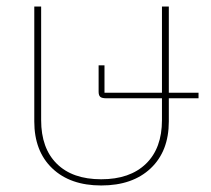

<svg xmlns="http://www.w3.org/2000/svg" viewBox="-20 -556 646 588"><path d="M290 12Q195 12 140 -40.5Q85 -93 85 -184V-536H106V-188Q106 -102 154 -54.5Q202 -7 290 -7Q378 -7 427 -54.5Q476 -102 476 -188V-255H306Q292 -255 287 -259.5Q282 -264 282 -275V-356H300V-272H476V-536H497V-272H588V-255H497V-184Q497 -93 441.5 -40.5Q386 12 290 12Z"/></svg>

Font: IBM Plex Sans Thai Thin
Style: Regular
Weight: 100
Designer: Mike Abbink, Paul van der Laan, Pieter van Rosmalen, Ben Mitchell, Mark Frömberg
Foundry: Bold Monday
Version: Version 1.1